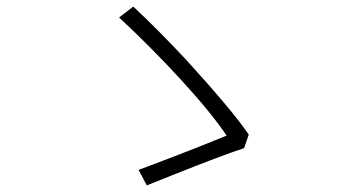

<svg xmlns="http://www.w3.org/2000/svg" viewBox="-20 -646 1040 582"><path d="M500 -114 425 -84 400 -131Q558 -190 667 -235Q619 -306 527.5 -405.5Q436 -505 341 -593L384 -626Q457 -558 545 -464Q687 -308 734 -238L720 -197Q650 -174 500 -114Z"/></svg>

Font: Merged Yaku Han JP Light
Style: Regular
Weight: 300
Designer: Ryoko NISHIZUKA 西塚涼子 (kana, bopomofo & ideographs); Paul D. Hunt (Latin, Greek & Cyrillic); Sandoll Communications 산돌커뮤니
Foundry: Adobe
Version: Version 2.004